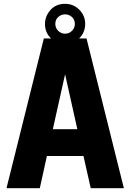

<svg xmlns="http://www.w3.org/2000/svg" viewBox="-20 -983 681 1003"><path d="M627 0H454L416 -168H225L188 0H14L209 -782H247Q215 -812 215 -858Q215 -898 243.5 -930.5Q272 -963 320 -963Q364 -963 394.5 -932Q425 -901 425 -858Q425 -813 393 -782H432ZM384 -308 320 -595 256 -308ZM320 -807Q341 -807 356 -822Q371 -837 371 -858Q371 -881 355.5 -894.5Q340 -908 320 -908Q300 -908 284.5 -894.5Q269 -881 269 -858Q269 -837 284 -822Q299 -807 320 -807Z"/></svg>

Font: Tanohe Sans
Style: Bold
Weight: 700
Designer: Village Type and Design LLC & Cristiano Sobral
Foundry: Cooper Hewitt Smithsonian Design Museum
Version: Version 1.00;September 29, 2021;FontCreator 13.0.0.2655 64-b